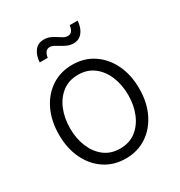

<svg xmlns="http://www.w3.org/2000/svg" viewBox="-175 -862 938 998"><g transform="rotate(-30 293.5 -363.0)"><path d="M293.5 11.7Q222.2 11.7 168 -24.2Q113.8 -60.1 83.3 -123.3Q52.7 -186.5 52.7 -268.6Q52.7 -352.1 83.3 -415.3Q113.8 -478.5 168 -514.4Q222.2 -550.3 293.5 -550.3Q364.3 -550.3 418.5 -514.4Q472.7 -478.5 503.4 -415.3Q534.2 -352.1 534.2 -268.6Q534.2 -186.5 503.4 -123.3Q472.7 -60.1 418.5 -24.2Q364.3 11.7 293.5 11.7ZM293.5 -47.9Q349.1 -47.9 387.9 -77.9Q426.8 -107.9 447.3 -158Q467.8 -208 467.8 -268.6Q467.8 -329.6 447.3 -379.9Q426.8 -430.2 387.7 -460.2Q348.6 -490.2 293.5 -490.2Q237.8 -490.2 199 -460.2Q160.2 -430.2 139.6 -380.1Q119.1 -330.1 119.1 -268.6Q119.1 -208 139.6 -158Q160.2 -107.9 199 -77.9Q237.8 -47.9 293.5 -47.9ZM356.9 -642.6Q338.4 -642.6 321.8 -649.4Q305.2 -656.2 290.5 -665.5Q275.9 -674.8 262.9 -681.6Q250 -688.5 238.3 -688.5Q221.7 -688.5 212.6 -675.5Q203.6 -662.6 202.1 -645H153.8Q155.8 -685.1 175.3 -711.4Q194.8 -737.8 231.4 -737.8Q251.5 -737.8 267.6 -730.7Q283.7 -723.6 297.4 -714.6Q311 -705.6 323.7 -698.2Q336.4 -690.9 349.6 -690.9Q364.7 -690.9 373.5 -701.2Q382.3 -711.4 385.7 -734.9H433.1Q430.2 -692.9 410.2 -667.7Q390.1 -642.6 356.9 -642.6Z"/></g></svg>

Font: Inter 16pt Light
Style: Regular
Weight: 300
Version: Version 4.001;git-66647c0bb